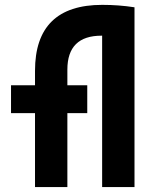

<svg xmlns="http://www.w3.org/2000/svg" viewBox="-20 -762 626 782"><path d="M122.6 0V-473.6Q122.6 -742.2 396.5 -742.2Q463.9 -742.2 526.9 -732.4L514.2 -609.9Q476.9 -613.8 448.4 -615.2Q419.9 -616.7 393.6 -616.7Q254.4 -616.7 254.4 -478.5V0ZM24.9 -301.3V-414.6H335.4V-301.3ZM396 0V-732.4H527.8V0Z"/></svg>

Font: Cascadia Mono
Style: Regular
Weight: 400
Monospace: yes
Designer: Aaron Bell
Foundry: Saja Typeworks
Version: Version 2404.023